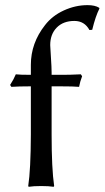

<svg xmlns="http://www.w3.org/2000/svg" viewBox="-20 -718 404 741"><path d="M99.1 -429.2V-467.8Q99.1 -551.8 153.8 -621.1Q181.6 -657.2 226.3 -677.7Q271 -698.2 317.9 -698.2Q346.7 -698.2 362.8 -688L363.8 -685.1Q348.6 -655.3 335.9 -603L325.2 -602.1Q306.2 -637.2 267.1 -637.2Q224.1 -637.2 199 -611.6Q173.8 -585.9 173.8 -543.9Q173.8 -537.1 176.5 -497.6Q179.2 -458 179.2 -438V-429.2H222.2Q250 -429.2 292 -431.2L296.9 -423.8Q289.1 -403.8 285.2 -382.8Q265.1 -384.8 212.9 -384.8H179.2V-199.2Q179.2 -67.4 189 0L187 2.9Q168.9 0 138.9 0Q108.9 0 90.8 2.9L88.9 0Q98.6 -63 99.1 -199.2V-384.8H98.1Q52.2 -384.8 23.9 -382.8L19 -390.1Q33.2 -412.1 41 -431.2Q56.2 -429.2 99.1 -429.2Z"/></svg>

Font: Biolilbert
Style: Regular
Weight: 400
Designer: Philipp H. Poll
Foundry: Philipp H. Poll
Version: Version 1.1.0